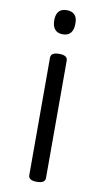

<svg xmlns="http://www.w3.org/2000/svg" viewBox="-99 -561 538 996"><g transform="rotate(10 170.0 -63.0)"><path d="M170 -285Q214 -285 214 -257V362Q214 375 203 382Q192 389 170 389Q126 389 126 362V-257Q126 -271 137 -278Q148 -285 170 -285ZM170 -515Q197 -515 211.5 -499.5Q226 -484 225 -452Q225 -421 211 -404.5Q197 -388 170 -388Q142 -388 128 -404.5Q114 -421 114 -452Q114 -484 128 -499.5Q142 -515 170 -515Z"/></g></svg>

Font: Playwrite IT Moderna
Style: Regular
Weight: 400
Designer: Veronika Burian, José Scaglione
Foundry: TypeTogether
Version: Version 1.002